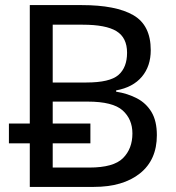

<svg xmlns="http://www.w3.org/2000/svg" viewBox="-20 -734 690 754"><path d="M97 0V-171H15V-249H97V-714H301Q435 -714 503.5 -674.5Q572 -635 572 -537Q572 -474 537 -432.5Q502 -391 436 -379V-374Q481 -367 517.5 -348Q554 -329 575 -294Q596 -259 596 -203Q596 -106 529.5 -53Q463 0 348 0ZM319 -410Q411 -410 445 -439.5Q479 -469 479 -527Q479 -586 437.5 -611.5Q396 -637 305 -637H187V-410ZM331 -76Q426 -76 463 -113Q500 -150 500 -210Q500 -266 461.5 -300.5Q423 -335 324 -335H187V-249H335V-171H187V-76Z"/></svg>

Font: Go Noto Kurrent-Regular
Style: Regular
Weight: 400
Designer: Monotype Design Team
Foundry: Monotype Imaging Inc.
Version: Version 2.012; ttfautohint (v1.8.4.7-5d5b)